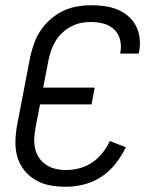

<svg xmlns="http://www.w3.org/2000/svg" viewBox="-20 -702 590 734"><path d="M232 12Q201 12 171 6.5Q141 1 115.5 -14Q90 -29 72 -52Q54 -75 46 -103.5Q38 -132 39 -163.5Q40 -195 46 -227L96 -487Q102 -513 111.5 -539Q121 -565 137 -588Q153 -611 175 -630Q197 -649 223 -661Q249 -673 275.5 -677.5Q302 -682 328 -682Q354 -682 380 -678.5Q406 -675 429 -665.5Q452 -656 470.5 -640Q489 -624 500 -602.5Q511 -581 514 -555Q517 -529 511 -502L510 -497H439L440 -501Q445 -526 439 -550Q433 -574 416.5 -589.5Q400 -605 376.5 -611.5Q353 -618 328 -618Q310 -618 291 -614.5Q272 -611 253.5 -601.5Q235 -592 219.5 -578Q204 -564 193.5 -547Q183 -530 176.5 -511.5Q170 -493 166 -475L145 -367H342L330 -303H133L116 -215Q112 -194 111 -173Q110 -152 114.5 -133Q119 -114 130 -98Q141 -82 157 -71.5Q173 -61 192.5 -56.5Q212 -52 233 -52Q258 -52 283 -58.5Q308 -65 331 -80Q354 -95 371.5 -117Q389 -139 400 -163L461 -139Q445 -106 422 -76.5Q399 -47 368 -26.5Q337 -6 301.5 3Q266 12 232 12Z"/></svg>

Font: Lode Term
Style: Italic
Weight: 400
Italic angle: -11°
Monospace: yes
Designer: Belleve Invis
Foundry: Belleve Invis
Version: Version 29.2.0